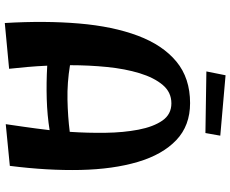

<svg xmlns="http://www.w3.org/2000/svg" viewBox="-100 -854 961 801"><g transform="rotate(90 380.5 -453.5)"><path d="M498 3Q502 -25 509 -73Q516 -121 523 -180Q461 -170 393 -168Q325 -166 254 -170Q256 -127 259.5 -86.5Q263 -46 267 -11L76 7Q66 -161 78 -302.5Q90 -444 129 -548Q168 -652 237 -709Q306 -766 410 -766Q504 -766 564.5 -708.5Q625 -651 655.5 -548Q686 -445 689 -308.5Q692 -172 672 -14ZM411 -688Q365 -688 334.5 -652Q304 -616 285.5 -555.5Q267 -495 259.5 -419.5Q252 -344 252 -265Q325 -253 396 -254.5Q467 -256 530 -264Q535 -338 534 -413Q533 -488 521 -550.5Q509 -613 483 -650.5Q457 -688 411 -688ZM535 -830 278 -834 294 -914 546 -892Z"/></g></svg>

Font: Marhey SemiBold
Style: Regular
Weight: 600
Designer: Nur Syamsi & Bustanul Arifin
Foundry: Namelatype
Version: Version 1.000; ttfautohint (v1.8.4.7-5d5b)